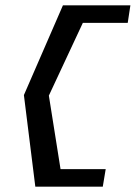

<svg xmlns="http://www.w3.org/2000/svg" viewBox="-20 -641 511 723"><path d="M70 -283 113 62H367L378 -4H208L164 -281L292 -555H461L471 -621H217Z"/></svg>

Font: Charger Sport
Style: DfBdExtObl
Weight: 400
Designer: Jasper
Foundry: Cannot Into Space Fonts
Version: Version 1.1